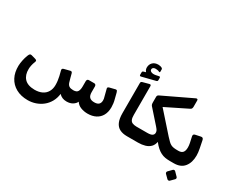

<svg xmlns="http://www.w3.org/2000/svg" viewBox="-143 -1427 2655 2189"><g transform="rotate(30 1185.0 -333.0)"><path d="M331 215Q241 215 176 179Q111 143 77 78.5Q43 14 45 -74Q46 -106 54 -145.5Q62 -185 76 -221Q84 -242 92.5 -249Q101 -256 115 -252L169 -237Q186 -232 189.5 -224.5Q193 -217 187 -203Q175 -174 169.5 -146.5Q164 -119 164 -99Q162 -20 205 26Q248 72 339 73Q396 73 436.5 53.5Q477 34 499 -4Q521 -42 521 -92Q521 -123 517.5 -148.5Q514 -174 508 -202.5Q502 -231 492 -267Q487 -280 492.5 -288.5Q498 -297 512 -300L587 -319Q599 -322 605.5 -315.5Q612 -309 614 -299Q623 -266 629.5 -240.5Q636 -215 643 -194Q652 -167 670.5 -155Q689 -143 724 -143Q767 -143 782 -166.5Q797 -190 797 -233V-304Q797 -316 803.5 -324Q810 -332 822 -332H893Q905 -332 911.5 -324Q918 -316 918 -304V-228Q918 -184 938 -163.5Q958 -143 1000 -143Q1041 -143 1059.5 -161Q1078 -179 1078 -212Q1078 -221 1076.5 -233.5Q1075 -246 1070 -259L1049 -341Q1048 -345 1047 -348.5Q1046 -352 1046 -355Q1046 -366 1052 -369.5Q1058 -373 1065 -375L1137 -393Q1139 -394 1141.5 -394Q1144 -394 1146 -394Q1155 -394 1159.5 -387Q1164 -380 1167 -368L1185 -297Q1193 -269 1196.5 -242Q1200 -215 1200 -193Q1200 -129 1175.5 -84.5Q1151 -40 1105.5 -16.5Q1060 7 999 7Q952 7 910 -9Q868 -25 845 -61Q833 -33 801 -13Q769 7 722 7Q691 7 666 -3.5Q641 -14 622 -35Q615 24 588.5 71Q562 118 521.5 150Q481 182 432 198.5Q383 215 331 215Z M1517 5Q1461 5 1421.5 -15Q1382 -35 1362 -80Q1342 -125 1342 -199V-592Q1342 -604 1346.5 -609Q1351 -614 1360 -617L1442 -639Q1464 -645 1464 -622V-244Q1464 -205 1473.5 -183.5Q1483 -162 1503 -153.5Q1523 -145 1554 -144H1578Q1593 -144 1593 -129V-25Q1593 5 1563 5ZM1316 -664Q1306 -662 1302 -666Q1298 -670 1298 -678V-706Q1298 -717 1302 -721.5Q1306 -726 1315 -728L1342 -736Q1333 -745 1327.5 -758Q1322 -771 1322 -787Q1322 -828 1348.5 -854.5Q1375 -881 1421 -881Q1435 -881 1447.5 -878Q1460 -875 1467 -871Q1480 -864 1480 -853V-823Q1480 -810 1468 -814Q1457 -820 1444 -822.5Q1431 -825 1418 -825Q1398 -825 1387 -816.5Q1376 -808 1376 -794Q1376 -774 1398.5 -765Q1421 -756 1456 -763L1489 -770Q1500 -773 1504.5 -769.5Q1509 -766 1509 -757V-728Q1509 -713 1495 -709Z M1538 5Q1523 5 1523 -10V-114Q1523 -144 1553 -144H1700Q1745 -144 1764 -157Q1783 -170 1783 -193Q1783 -205 1778.5 -217.5Q1774 -230 1752 -255L1604 -422Q1590 -436 1585.5 -446Q1581 -456 1581 -477V-550Q1581 -570 1599 -579L1982 -762Q1994 -768 2001.5 -763.5Q2009 -759 2008 -746V-663Q2007 -650 2002.5 -641Q1998 -632 1984 -626L1703 -487L1933 -228Q1958 -201 1975.5 -184Q1993 -167 2010 -158.5Q2027 -150 2048 -147Q2069 -144 2100 -144Q2115 -144 2115 -129V-25Q2115 5 2085 5Q2049 5 2020 0Q1991 -5 1964 -18.5Q1937 -32 1910.5 -55Q1884 -78 1855 -115Q1847 -72 1821 -45.5Q1795 -19 1754 -7Q1713 5 1663 5Z M2086 5Q2078 5 2074 0Q2070 -5 2070 -12V-119Q2070 -133 2078 -138.5Q2086 -144 2100 -144H2108Q2148 -144 2166 -165.5Q2184 -187 2184 -231Q2184 -245 2182.5 -258.5Q2181 -272 2178 -287L2161 -365Q2158 -381 2164 -388.5Q2170 -396 2184 -399L2250 -413Q2279 -420 2286 -389L2306 -289Q2311 -267 2313.5 -242Q2316 -217 2316 -200Q2316 -108 2270.5 -51.5Q2225 5 2135 5ZM2194 200Q2188 206 2179 205.5Q2170 205 2163 199L2117 153Q2111 146 2111 137.5Q2111 129 2117 122L2163 75Q2170 69 2178.5 69Q2187 69 2193 75L2239 122Q2246 129 2246.5 137.5Q2247 146 2240 154Z"/></g></svg>

Font: Rubik Light SemiBold
Style: Regular
Weight: 600
Version: Version 2.300;gftools[0.9.30]